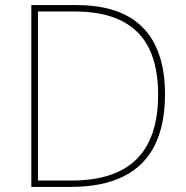

<svg xmlns="http://www.w3.org/2000/svg" viewBox="-20 -734 732 754"><path d="M628 -364Q628 -244 587.5 -163Q547 -82 464.5 -41Q382 0 257 0H103V-714H280Q398 -714 475 -674Q552 -634 590 -556Q628 -478 628 -364ZM601 -363Q601 -469 566.5 -541.5Q532 -614 459 -651.5Q386 -689 270 -689H129V-25H260Q432 -25 516.5 -109Q601 -193 601 -363Z"/></svg>

Font: Noto Sans Armenian Thin
Style: Regular
Weight: 250
Version: Version 2.007